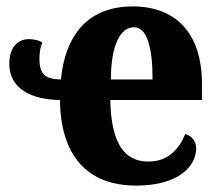

<svg xmlns="http://www.w3.org/2000/svg" viewBox="-20 -569 684 599"><path d="M405 10C539 10 592 -52 592 -106C592 -129 578 -145 558 -151C538 -102 503 -65 443 -65C366 -65 327 -124 324 -257H610V-308C610 -466 528 -549 394 -549C265 -549 185 -472 170 -321C123 -322 103 -336 103 -385C103 -407 106 -422 112 -436C105 -443 82 -447 70 -447C42 -447 9 -428 9 -370C9 -291 80 -258 167 -257C169 -88 248 10 405 10ZM456 -321H326C326 -427 355 -484 398 -484C438 -484 456 -423 456 -321Z"/></svg>

Font: Noto Serif Condensed ExtraBold
Style: Regular
Weight: 800
Width: 3
Designer: Monotype Design Team
Foundry: Monotype Imaging Inc.
Version: Version 2.013